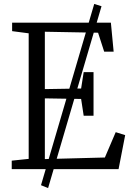

<svg xmlns="http://www.w3.org/2000/svg" viewBox="-20 -858 663 974"><path d="M188 81.5 458 -838 495 -826.5 224 96ZM125.5 -52V-689L41.5 -700V-743H542.5L556.5 -596H508.5L477.5 -692L207.5 -697V-406L391.5 -409L404.5 -492H454.5V-271H404.5L391.5 -356L207.5 -359V-51L512 -59L567 -187.5L615 -172.5L581.5 0H39.5V-43Z"/></svg>

Font: Merriweather Light
Style: Regular
Weight: 300
Designer: Eben Sorkin
Foundry: Eben Sorkin
Version: Version 2.100